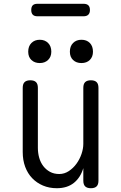

<svg xmlns="http://www.w3.org/2000/svg" viewBox="-20 -984 640 1014"><path d="M420 -224V-520Q420 -541 430 -550.5Q440 -560 460 -560Q480 -560 490 -550.5Q500 -541 500 -520V-30Q500 -9 490 0.5Q480 10 460 10Q440 10 430 0.5Q420 -9 420 -30V-96Q405 -46 370 -18Q335 10 280 10Q240 10 207 -4Q174 -18 150 -43Q126 -68 113 -103Q100 -138 100 -181V-520Q100 -541 110 -550.5Q120 -560 140 -560Q160 -560 170 -550.5Q180 -541 180 -520V-203Q180 -176 187 -151Q194 -126 208.5 -107Q223 -88 244 -76.5Q265 -65 293 -65Q320 -65 343.5 -80.5Q367 -96 384 -119.5Q401 -143 410.5 -171Q420 -199 420 -224ZM410 -651Q383 -651 366 -667Q349 -683 349 -711Q349 -740 366 -757Q383 -774 410 -774Q438 -774 454.5 -757Q471 -740 471 -711Q471 -684 454.5 -667.5Q438 -651 410 -651ZM190 -651Q163 -651 146 -667Q129 -683 129 -711Q129 -740 146 -757Q163 -774 190 -774Q217 -774 234 -757Q251 -740 251 -711Q251 -684 234 -667.5Q217 -651 190 -651ZM178 -898Q161 -898 153 -906.5Q145 -915 145 -931Q145 -948 153 -956Q161 -964 178 -964H421Q438 -964 446.5 -956Q455 -948 455 -931Q455 -915 446.5 -906.5Q438 -898 421 -898Z"/></svg>

Font: Maple Mono NL Light
Style: Regular
Weight: 300
Monospace: yes
Designer: subframe7536
Version: Version 7.000